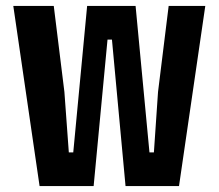

<svg xmlns="http://www.w3.org/2000/svg" viewBox="-20 -630 740 650"><path d="M114 0 25 -610H162L198 -319L213 -114H228L275 -610H439L486 -114H501L515 -319L551 -610H675L586 0H405L359 -496H344L297 0Z"/></svg>

Font: Martian Mono SemiExpanded SemiBold
Style: Regular
Weight: 600
Monospace: yes
Version: Version 0.930